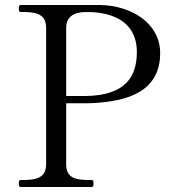

<svg xmlns="http://www.w3.org/2000/svg" viewBox="-20 -746 695 766"><path d="M380 -726H272H62C57 -726 55 -721 55 -712C55 -703 57 -698 62 -698H78C136 -698 164 -681 164 -635V-91C164 -42 132 -28 78 -28H62C57 -28 55 -23 55 -14C55 -5 57 0 62 0H346C352 0 353 -6 353 -15C353 -23 352 -28 346 -28H330C271 -28 244 -43 244 -91V-334H301C324 -334 345 -334 358 -335C474 -343 619 -372 619 -534C619 -654 503 -724 380 -726ZM322 -363H279H244V-635C244 -695 300 -698 326 -698C359 -698 526 -698 526 -538C526 -442 482 -365 322 -363Z"/></svg>

Font: Shippori Mincho OTF
Style: Regular
Weight: 400
Designer: FONTDASU
Foundry: FONTDASU / Google Inc. / but / Adobe
Version: Version 3.300;hotconv 1.0.109;makeotfexe 2.5.65596